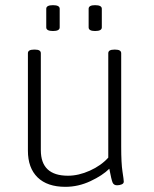

<svg xmlns="http://www.w3.org/2000/svg" viewBox="-20 -717 597 743"><path d="M233 6Q163 6 125.5 -30.5Q88 -67 88 -134V-511Q88 -525 111 -525H116Q138 -525 138 -511V-136Q138 -37 243 -37Q284 -37 327.5 -56.5Q371 -76 399 -107V-511Q399 -525 422 -525H426Q449 -525 449 -511V-150Q449 -85 454 -53Q459 -21 459 -14Q459 -7 451 -3.5Q443 0 433 0Q420 0 415.5 -11Q411 -22 403 -64Q377 -38 330 -16Q283 6 233 6ZM348 -597Q323 -597 323 -611V-683Q323 -697 348 -697Q374 -697 374 -683V-611Q374 -597 348 -597ZM185 -597Q159 -597 159 -611V-683Q159 -697 185 -697Q211 -697 211 -683V-611Q211 -597 185 -597Z"/></svg>

Font: Asap ExtraLight
Style: Regular
Weight: 200
Designer: Pablo Cosgaya
Foundry: Omnibus-Type
Version: Version 3.001; ttfautohint (v1.8.4.7-5d5b)